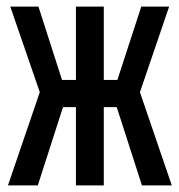

<svg xmlns="http://www.w3.org/2000/svg" viewBox="-20 -559 540 579"><path d="M4 0 100 -281 11 -539H96L167 -318H209V-539H293V-318H334L406 -539H490L402 -281L498 0H408L332 -236H293V0H209V-236H170L94 0Z"/></svg>

Font: Noto Sans Mono ExtraCondensed Medium
Style: Regular
Weight: 500
Width: 2
Designer: Monotype Design Team
Foundry: Monotype Imaging Inc.
Version: Version 2.014